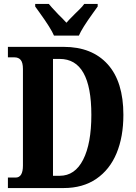

<svg xmlns="http://www.w3.org/2000/svg" viewBox="-20 -951 688 971"><path d="M20 -53H59Q96 -53 96 -114V-602Q96 -634 85 -647.5Q74 -661 53 -661H20V-714H302Q445 -714 524.5 -626Q604 -538 604 -370Q604 -259 569.5 -176Q535 -93 467 -46.5Q399 0 302 0H20ZM282 -62Q359 -62 400.5 -143.5Q442 -225 442 -370Q442 -653 282 -653H248V-62ZM181 -886 158 -918V-931H227Q235 -920 276 -877Q293 -861 316 -836Q323 -845 360 -882Q365 -887 381.5 -903Q398 -919 406 -931H474V-918L451 -886Q394 -807 379 -771H253Q238 -807 181 -886Z"/></svg>

Font: Noto Serif CondExtraBold
Style: Regular
Weight: 800
Width: 3
Designer: Monotype Design Team
Foundry: Monotype Imaging Inc.
Version: Version 1.001